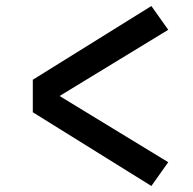

<svg xmlns="http://www.w3.org/2000/svg" viewBox="-20 -659 640 638"><path d="M483 -41 89 -286V-394L483 -639L539 -560L178 -340L539 -120Z"/></svg>

Font: Iosevka Etoile Semibold
Style: Regular
Weight: 600
Designer: Belleve Invis
Foundry: Belleve Invis
Version: Version 22.1.2; ttfautohint (v1.8.4)